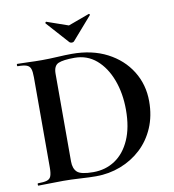

<svg xmlns="http://www.w3.org/2000/svg" viewBox="-89 -889 882 971"><g transform="rotate(-10 352.5 -403.5)"><path d="M326 4Q294 4 246 1Q198 -2 158.3 -2Q122 -2 89.1 -1Q56.3 0 30 0Q28 0 28 -6Q28 -12 30 -12Q60.8 -12 76.6 -17Q92.5 -22 97.7 -37Q103 -52 103 -81V-544Q103 -573 97.8 -587.5Q92.6 -602 77.5 -607.5Q62.3 -613 32 -613Q29 -613 29 -619Q29 -625 32 -625Q58 -625 90 -623.5Q122 -622 158.5 -622Q195 -622 238.1 -624.5Q281.3 -627 312 -627Q416 -627 493.1 -587Q570.2 -547 613.1 -478Q656 -409 656 -323Q656 -248 629.9 -187.5Q603.9 -127 558.1 -84.5Q512.2 -42 452.4 -19Q392.6 4 326 4ZM316 -19Q379.5 -19 428.2 -51.5Q477 -84 505 -147.2Q533 -210.4 533 -301.1Q533 -386 507 -455Q481 -524 434 -564.5Q386.9 -605 322 -605Q263.7 -605 238.8 -594.1Q214 -583.1 214 -542V-92Q214 -55 233.4 -37Q252.7 -19 316 -19ZM311 -687 208 -802Q207 -805 210 -808Q213 -811 214 -809L323 -771L431 -810.7Q433 -812 435.5 -809Q438 -806 436 -804L334 -687Q330 -683 323 -683Q316 -683 311 -687Z"/></g></svg>

Font: Cormorant Infant Light
Style: Regular
Weight: 300
Designer: Christian Thalmann (Catharsis Fonts)
Foundry: Catharsis Fonts
Version: Version 4.001